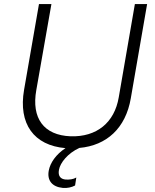

<svg xmlns="http://www.w3.org/2000/svg" viewBox="-20 -720 758 941"><path d="M288 201C309 203 332 198 348 189L354 150C339 159 320 161 302 160C278 158 263 144 269 112C275 78 312 31 369 5C503 -7 596 -92 621 -238L701 -700H641L562 -243C541 -119 454 -48 326 -52C195 -57 133 -140 158 -279L232 -700H171L98 -280C69 -113 146 -7 301 6C254 37 226 78 219 116C210 164 235 196 288 201Z"/></svg>

Font: Fixel Display Light
Style: Italic
Weight: 300
Italic angle: -10°
Designer: AlfaBravo + MacPaw
Foundry: Kyrylo Tkachov, Marchela Mozhyna, Serhii Makarenko, Maria Weinstein, Zakhar Kryvoshyya
Version: Version 1.210;Glyphs 3.2 (3217)